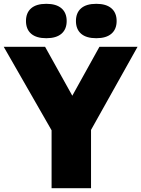

<svg xmlns="http://www.w3.org/2000/svg" viewBox="-54 -985 740 1005"><path d="M216 0V-303L-34.5 -740H182L324.5 -484L466.5 -740H666L422.5 -305V0ZM450 -785Q397.5 -785 370.5 -808.5Q343.5 -832 343.5 -875Q343.5 -918 370.5 -941.5Q397.5 -965 450 -965Q502 -965 529.2 -941.5Q556.5 -918 556.5 -875Q556.5 -832 529.2 -808.5Q502 -785 450 -785ZM188.5 -785Q136 -785 109 -808.5Q82 -832 82 -875Q82 -918 109 -941.5Q136 -965 188.5 -965Q240.5 -965 267.8 -941.5Q295 -918 295 -875Q295 -832 267.8 -808.5Q240.5 -785 188.5 -785Z"/></svg>

Font: Encode Sans SmCnd Black
Style: Regular
Weight: 900
Width: 4
Designer: Multiple Designers
Foundry: Impallari Type
Version: Version 3.002; ttfautohint (v1.8.3) -l 8 -r 50 -G 200 -x 14 